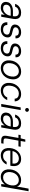

<svg xmlns="http://www.w3.org/2000/svg" viewBox="2118 -2888 781 5058"><g transform="rotate(90 2509.0 -358.5)"><path d="M182 12Q125 12 90 -9Q55 -30 40.5 -63.5Q26 -97 30 -136Q35 -191 66.5 -229.5Q98 -268 150.5 -288Q203 -308 270 -308H405Q415 -360 406.5 -394.5Q398 -429 372.5 -446.5Q347 -464 303 -464Q251 -464 211 -439Q171 -414 154 -365H81Q97 -417 132 -453Q167 -489 214 -506.5Q261 -524 312 -524Q380 -524 420 -498Q460 -472 474 -425.5Q488 -379 477 -317L421 0H359L369 -93Q356 -73 338 -54Q320 -35 297 -20Q274 -5 245.5 3.5Q217 12 182 12ZM199 -49Q236 -49 268 -64Q300 -79 325.5 -105Q351 -131 368 -162.5Q385 -194 391 -228L395 -250H265Q213 -250 178.5 -236.5Q144 -223 125.5 -198.5Q107 -174 104 -141Q100 -100 124 -74.5Q148 -49 199 -49Z M750 12Q687 12 644.5 -8.5Q602 -29 582 -68Q562 -107 566 -161H638Q637 -130 649 -104.5Q661 -79 689 -64Q717 -49 761 -49Q798 -49 826.5 -60.5Q855 -72 871.5 -94Q888 -116 891 -144Q894 -174 882 -192Q870 -210 843.5 -220Q817 -230 777 -236Q743 -242 713.5 -252.5Q684 -263 663.5 -279Q643 -295 633 -319.5Q623 -344 627 -377Q631 -419 657.5 -452.5Q684 -486 728 -505Q772 -524 828 -524Q906 -524 950.5 -485.5Q995 -447 990 -375H920Q923 -416 897 -440Q871 -464 819 -464Q767 -464 735 -441.5Q703 -419 699 -384Q697 -362 707.5 -345Q718 -328 743.5 -316.5Q769 -305 810 -297Q845 -291 875.5 -281.5Q906 -272 927 -255.5Q948 -239 958 -214Q968 -189 965 -152Q960 -102 931 -65Q902 -28 855.5 -8Q809 12 750 12Z M1249 12Q1186 12 1143.5 -8.5Q1101 -29 1081 -68Q1061 -107 1065 -161H1137Q1136 -130 1148 -104.5Q1160 -79 1188 -64Q1216 -49 1260 -49Q1297 -49 1325.5 -60.5Q1354 -72 1370.5 -94Q1387 -116 1390 -144Q1393 -174 1381 -192Q1369 -210 1342.5 -220Q1316 -230 1276 -236Q1242 -242 1212.5 -252.5Q1183 -263 1162.5 -279Q1142 -295 1132 -319.5Q1122 -344 1126 -377Q1130 -419 1156.5 -452.5Q1183 -486 1227 -505Q1271 -524 1327 -524Q1405 -524 1449.5 -485.5Q1494 -447 1489 -375H1419Q1422 -416 1396 -440Q1370 -464 1318 -464Q1266 -464 1234 -441.5Q1202 -419 1198 -384Q1196 -362 1206.5 -345Q1217 -328 1242.5 -316.5Q1268 -305 1309 -297Q1344 -291 1374.5 -281.5Q1405 -272 1426 -255.5Q1447 -239 1457 -214Q1467 -189 1464 -152Q1459 -102 1430 -65Q1401 -28 1354.5 -8Q1308 12 1249 12Z M1774 12Q1707 12 1658 -19Q1609 -50 1586 -106Q1563 -162 1571 -236Q1577 -300 1602 -353Q1627 -406 1666.5 -444.5Q1706 -483 1756.5 -503.5Q1807 -524 1865 -524Q1933 -524 1981.5 -494Q2030 -464 2053 -408.5Q2076 -353 2068 -278Q2062 -214 2037 -161Q2012 -108 1972.5 -69Q1933 -30 1882.5 -9Q1832 12 1774 12ZM1783 -49Q1838 -49 1883.5 -76Q1929 -103 1959 -154.5Q1989 -206 1996 -276Q2003 -338 1985.5 -379.5Q1968 -421 1934 -442.5Q1900 -464 1855 -464Q1802 -464 1756.5 -436.5Q1711 -409 1681 -358Q1651 -307 1644 -237Q1637 -176 1654.5 -133.5Q1672 -91 1705.5 -70Q1739 -49 1783 -49Z M2362 12Q2297 12 2249.5 -19Q2202 -50 2179.5 -105Q2157 -160 2164 -233Q2170 -298 2195.5 -351.5Q2221 -405 2260.5 -443.5Q2300 -482 2349.5 -503Q2399 -524 2456 -524Q2546 -524 2597 -478Q2648 -432 2650 -354H2579Q2578 -408 2540.5 -436Q2503 -464 2445 -464Q2393 -464 2348 -437Q2303 -410 2273.5 -359Q2244 -308 2237 -236Q2232 -190 2240 -154.5Q2248 -119 2267 -95.5Q2286 -72 2313 -60Q2340 -48 2372 -48Q2410 -48 2444 -60.5Q2478 -73 2504.5 -97.5Q2531 -122 2545 -158H2616Q2597 -109 2560 -70.5Q2523 -32 2472.5 -10Q2422 12 2362 12Z M2719 0 2809 -512H2879L2789 0ZM2874 -630Q2853 -630 2838.5 -644.5Q2824 -659 2824 -680Q2824 -702 2838.5 -715.5Q2853 -729 2874 -729Q2895 -729 2909.5 -715.5Q2924 -702 2925 -680Q2925 -659 2910 -644.5Q2895 -630 2874 -630Z M3098 12Q3041 12 3006 -9Q2971 -30 2956.5 -63.5Q2942 -97 2946 -136Q2951 -191 2982.5 -229.5Q3014 -268 3066.5 -288Q3119 -308 3186 -308H3321Q3331 -360 3322.5 -394.5Q3314 -429 3288.5 -446.5Q3263 -464 3219 -464Q3167 -464 3127 -439Q3087 -414 3070 -365H2997Q3013 -417 3048 -453Q3083 -489 3130 -506.5Q3177 -524 3228 -524Q3296 -524 3336 -498Q3376 -472 3390 -425.5Q3404 -379 3393 -317L3337 0H3275L3285 -93Q3272 -73 3254 -54Q3236 -35 3213 -20Q3190 -5 3161.5 3.5Q3133 12 3098 12ZM3115 -49Q3152 -49 3184 -64Q3216 -79 3241.5 -105Q3267 -131 3284 -162.5Q3301 -194 3307 -228L3311 -250H3181Q3129 -250 3094.5 -236.5Q3060 -223 3041.5 -198.5Q3023 -174 3020 -141Q3016 -100 3040 -74.5Q3064 -49 3115 -49Z M3675 0Q3629 0 3599.5 -14.5Q3570 -29 3560 -61.5Q3550 -94 3559 -146L3613 -453H3528L3538 -512H3624L3654 -634H3715L3694 -512H3846L3835 -453H3684L3629 -146Q3621 -96 3637 -78Q3653 -60 3701 -60H3764L3754 0Z M4072 12Q4006 12 3960 -18.5Q3914 -49 3893.5 -104.5Q3873 -160 3880 -233Q3886 -298 3910 -351.5Q3934 -405 3972.5 -443.5Q4011 -482 4060 -503Q4109 -524 4166 -524Q4237 -524 4281 -494Q4325 -464 4343 -414Q4361 -364 4354 -303Q4354 -289 4351 -272.5Q4348 -256 4344 -240H3932L3942 -297H4287Q4295 -353 4280.5 -390Q4266 -427 4233.5 -445.5Q4201 -464 4155 -464Q4111 -464 4068.5 -443.5Q4026 -423 3995.5 -382Q3965 -341 3954 -278L3950 -253Q3940 -188 3953.5 -142.5Q3967 -97 4000.5 -72.5Q4034 -48 4082 -48Q4141 -48 4181 -73Q4221 -98 4245 -142H4314Q4294 -98 4259.5 -63Q4225 -28 4177.5 -8Q4130 12 4072 12Z M4635 12Q4567 12 4521 -21.5Q4475 -55 4454.5 -111.5Q4434 -168 4442 -238Q4448 -301 4471.5 -353.5Q4495 -406 4533 -444.5Q4571 -483 4619.5 -503.5Q4668 -524 4724 -524Q4791 -524 4833.5 -496Q4876 -468 4894 -415L4948 -720H5018L4891 0H4827L4838 -97Q4819 -69 4790 -44Q4761 -19 4722 -3.5Q4683 12 4635 12ZM4654 -49Q4710 -49 4754.5 -78Q4799 -107 4828 -159Q4857 -211 4864 -277Q4870 -334 4855 -376Q4840 -418 4806.5 -440.5Q4773 -463 4723 -463Q4669 -463 4623.5 -435Q4578 -407 4549 -357Q4520 -307 4513 -240Q4507 -183 4522.5 -140Q4538 -97 4572 -73Q4606 -49 4654 -49Z"/></g></svg>

Font: DM Sans 12pt Light
Style: Italic
Weight: 300
Italic angle: -10°
Version: Version 4.004;gftools[0.9.30]